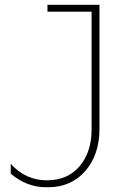

<svg xmlns="http://www.w3.org/2000/svg" viewBox="-20 -770 512 805"><path d="M179 -721V-750H397V-230Q397 -121 337.5 -53Q278 15 182 15H172Q92 15 25 -42V-83Q88 -14 176 -14Q264 -14 314 -73.5Q364 -133 364 -226V-721Z"/></svg>

Font: Poiret One
Style: Regular
Weight: 400
Designer: Denis Masharov
Foundry: Denis Masharov
Version: Version 1.001